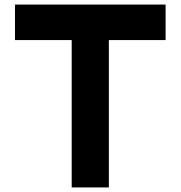

<svg xmlns="http://www.w3.org/2000/svg" viewBox="-20 -820 790 840"><path d="M293.7 -644.7H45.5V-800H704.5V-644.7H456.3V0H293.7Z"/></svg>

Font: Martian Mono sWd Rg
Style: Regular
Weight: 400
Width: 6
Monospace: yes
Designer: Roman Shamin
Foundry: Evil Martians
Version: Version 1.000